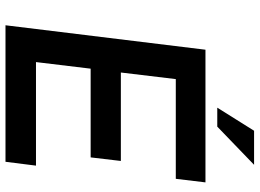

<svg xmlns="http://www.w3.org/2000/svg" viewBox="-143 -802 945 699"><g transform="rotate(90 329.5 -452.5)"><path d="M644 -728 631 -620H268L244 -420H566L553 -310H230L206 -111H583L569 0H72L161 -728ZM441 -771H372L456 -905H580Z"/></g></svg>

Font: Josefin Sans SemiBold
Style: Italic
Weight: 600
Italic angle: -7°
Designer: Santiago Orozco
Foundry: Typemade
Version: Version 2.000